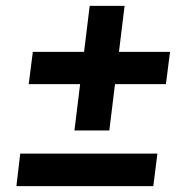

<svg xmlns="http://www.w3.org/2000/svg" viewBox="-20 -635 641 655"><path d="M234 -190 286 -615H405L353 -190ZM78 -348 92 -458H560L546 -348ZM36 0 49 -111H517L503 0Z"/></svg>

Font: Inclusive Sans SemiBold
Style: Italic
Weight: 600
Italic angle: -7°
Designer: Olivia King
Foundry: Olivia King
Version: Version 2.004